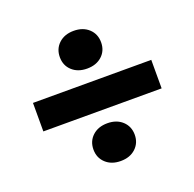

<svg xmlns="http://www.w3.org/2000/svg" viewBox="-104 -719 783 773"><g transform="rotate(-20 288.0 -333.0)"><path d="M34.7 -272.9V-395H541.5V-272.9ZM287.6 -54.2Q248 -54.2 223.6 -76.9Q199.2 -99.6 199.2 -134.8Q199.2 -170.4 223.6 -193.1Q248 -215.8 287.6 -215.8Q327.1 -215.8 351.6 -193.1Q376 -170.4 376 -134.8Q376 -99.6 351.6 -76.9Q327.1 -54.2 287.6 -54.2ZM287.6 -450.2Q248 -450.2 223.6 -472.7Q199.2 -495.1 199.2 -530.8Q199.2 -566.4 223.6 -589.1Q248 -611.8 287.6 -611.8Q327.1 -611.8 351.6 -589.1Q376 -566.4 376 -530.8Q376 -495.1 351.6 -472.7Q327.1 -450.2 287.6 -450.2Z"/></g></svg>

Font: Heebo ExtraBold
Style: Regular
Weight: 800
Designer: Oded Ezer
Foundry: Ezer Type House
Version: Version 3.100